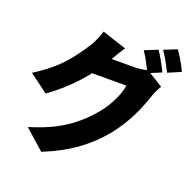

<svg xmlns="http://www.w3.org/2000/svg" viewBox="-163 -1045 1325 1312"><g transform="rotate(20 500.0 -389.0)"><path d="M865 -693 770 -653Q766 -661 741.5 -709.5Q717 -758 693 -792L787 -830Q819 -785 865 -693ZM989 -742 895 -702Q851 -792 816 -840L910 -878Q955 -813 989 -742ZM851 -516Q826 -438 783 -351.5Q740 -265 678 -188Q603 -96 506 -26Q409 44 272 100L128 -28Q236 -61 311 -100Q381 -137 434 -179.5Q487 -222 533 -274Q582 -327 617.5 -393.5Q653 -460 665 -524H347L401 -661H574H633H668Q693 -661 721 -664.5Q749 -668 767 -674L890 -598Q867 -561 851 -516ZM498 -645Q443 -549 355 -453Q267 -357 164 -285L28 -386Q154 -465 230 -552Q280 -609 339 -699Q353 -720 368.5 -754.5Q384 -789 392 -818L569 -760Q538 -715 498 -645Z"/></g></svg>

Font: Merged Yaku Han JP Black
Style: Regular
Weight: 900
Designer: Ryoko NISHIZUKA 西塚涼子 (kana, bopomofo & ideographs); Paul D. Hunt (Latin, Greek & Cyrillic); Sandoll Communications 산돌커뮤니
Foundry: Adobe
Version: Version 2.004